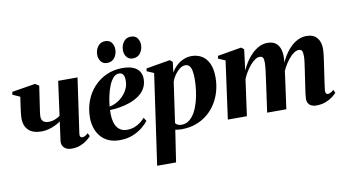

<svg xmlns="http://www.w3.org/2000/svg" viewBox="-92 -984 2660 1469"><g transform="rotate(-10 1238.0 -250.0)"><path d="M237.5 -506.5 208.5 -310.5Q207.5 -306 206.8 -298Q206 -290 205.5 -282Q205 -274 205 -268Q205.5 -247 219.2 -234Q233 -221 263 -221Q287 -221 311.2 -230.5Q335.5 -240 350.5 -252L386.5 -517.5H537L476 -91.5Q473.5 -73 480 -66.5Q486.5 -60 494 -60Q502.5 -60 514.2 -65.2Q526 -70.5 539.5 -83.5L551.5 -59Q539.5 -45 518.5 -28.8Q497.5 -12.5 467.5 -0.5Q437.5 11.5 399.5 11.5Q372.5 11.5 355 1.5Q337.5 -8.5 329.8 -25Q322 -41.5 324.5 -61.5L344.5 -209.5Q327.5 -196.5 302.5 -184.5Q277.5 -172.5 249.2 -165.2Q221 -158 195 -158Q129 -158 94.5 -191Q60 -224 60 -283Q60 -295.5 61.8 -312.5Q63.5 -329.5 65.8 -347.2Q68 -365 70 -379L80 -448L23 -474L26.5 -495.5L208 -525Z M998 -98.5Q984 -78.5 953 -52.5Q922 -26.5 876.8 -7.5Q831.5 11.5 773 11.5Q721.5 11.5 684.5 -5.8Q647.5 -23 623.8 -52.5Q600 -82 588.5 -119Q577 -156 577 -195.5Q577 -267 600 -327.5Q623 -388 664.8 -433Q706.5 -478 763 -503.2Q819.5 -528.5 886 -528.5Q938.5 -528.5 970.8 -514.5Q1003 -500.5 1018 -476.2Q1033 -452 1033.5 -421Q1033.5 -376.5 1014 -344Q994.5 -311.5 962 -289.8Q929.5 -268 890.5 -254.8Q851.5 -241.5 811.8 -235.2Q772 -229 738.5 -228.5Q736.5 -193 740.5 -162Q744.5 -131 756.5 -107.5Q768.5 -84 789.5 -70.5Q810.5 -57 841.5 -57Q873 -57 899 -66.8Q925 -76.5 945.8 -92.5Q966.5 -108.5 981.5 -125.5ZM854 -492Q828.5 -492 808.8 -469.8Q789 -447.5 775 -412Q761 -376.5 752.2 -335Q743.5 -293.5 740 -255Q760 -258.5 781.8 -268Q803.5 -277.5 823.8 -293.2Q844 -309 860.5 -329.8Q877 -350.5 886.8 -376Q896.5 -401.5 896 -431.5Q896 -465.5 884.5 -478.8Q873 -492 854 -492ZM779.5 -587Q748.5 -587 731.8 -609.5Q715 -632 715 -662Q715 -699 735.8 -726.5Q756.5 -754 792.5 -754Q827.5 -754 843.2 -730.8Q859 -707.5 859 -680Q859 -643 838.8 -615Q818.5 -587 779.5 -587ZM979 -587Q948.5 -587 931.5 -609.5Q914.5 -632 915 -662Q915 -699 935.5 -726.5Q956 -754 992 -754Q1027 -754 1043 -730.8Q1059 -707.5 1059 -680Q1059 -643 1038.5 -615Q1018 -587 979 -587Z M1019.5 254 1120 -449 1065.5 -472.5 1069 -493.5 1254.5 -525 1275.5 -508.5 1265 -425.5Q1279.5 -453 1303.8 -476.2Q1328 -499.5 1358.8 -513.2Q1389.5 -527 1423.5 -527Q1468.5 -527 1503.2 -506Q1538 -485 1557.5 -442.2Q1577 -399.5 1577 -334Q1577 -281.5 1563.5 -231.2Q1550 -181 1523.2 -137Q1496.5 -93 1457.2 -59.8Q1418 -26.5 1366.2 -7.5Q1314.5 11.5 1251 11.5Q1240 11.5 1227.8 10Q1215.5 8.5 1204 6.5L1166.5 254ZM1211 -43.5Q1217.5 -34.5 1229.2 -28.5Q1241 -22.5 1258.5 -22.5Q1293 -22.5 1319 -42.8Q1345 -63 1363.8 -97.2Q1382.5 -131.5 1394.5 -174.5Q1406.5 -217.5 1412.2 -263.2Q1418 -309 1418 -351.5Q1418 -388 1413 -413.5Q1408 -439 1396.2 -452.5Q1384.5 -466 1364.5 -466Q1342 -466 1319.8 -448.8Q1297.5 -431.5 1280.5 -406.5Q1263.5 -381.5 1256 -357.5Z M1830 -508.5 1809.5 -345.5Q1822.5 -376.5 1842.5 -408Q1862.5 -439.5 1889 -466.2Q1915.5 -493 1946.8 -509.2Q1978 -525.5 2013.5 -525.5Q2053.5 -525.5 2077.5 -507Q2101.5 -488.5 2111.2 -454.8Q2121 -421 2117 -375.5Q2116 -368 2114.8 -356.2Q2113.5 -344.5 2111.5 -331.8Q2109.5 -319 2107.5 -308.5L2091.5 -292.5Q2108 -345.5 2132 -388.2Q2156 -431 2185 -461.8Q2214 -492.5 2247.2 -509Q2280.5 -525.5 2316 -525.5Q2370 -525.5 2397.2 -493.8Q2424.5 -462 2424.5 -412Q2424.5 -386.5 2421.2 -358.8Q2418 -331 2413.5 -302Q2409 -273 2405 -244.5Q2401.5 -218.5 2397 -189Q2392.5 -159.5 2388.8 -133Q2385 -106.5 2383.5 -89.5Q2383.5 -72 2389 -66Q2394.5 -60 2402 -60Q2410.5 -60 2422 -65.5Q2433.5 -71 2447 -84L2459 -59.5Q2448 -46.5 2426.5 -30Q2405 -13.5 2373 -1Q2341 11.5 2298 11.5Q2279 11.5 2263.2 4.5Q2247.5 -2.5 2238.5 -16.8Q2229.5 -31 2229.5 -52.5Q2229.5 -65 2233.2 -93.8Q2237 -122.5 2242.2 -156.5Q2247.5 -190.5 2251.5 -219.5Q2256 -251.5 2260.8 -282.2Q2265.5 -313 2268.5 -338.5Q2271.5 -364 2271 -379.5Q2271 -406 2264.8 -418.2Q2258.5 -430.5 2239 -430.5Q2221 -430.5 2199.8 -415.5Q2178.5 -400.5 2157.8 -374.2Q2137 -348 2119 -314.2Q2101 -280.5 2089.5 -243.5L2112.5 -333.5Q2110.5 -315 2108.8 -301Q2107 -287 2105.2 -272.8Q2103.5 -258.5 2101 -239.5L2068 0H1919L1949.5 -219Q1954 -251.5 1958.2 -282.2Q1962.5 -313 1965.2 -338.2Q1968 -363.5 1968 -379Q1968 -406.5 1961.5 -418.5Q1955 -430.5 1935 -430.5Q1918.5 -430.5 1899.5 -417.5Q1880.5 -404.5 1861.8 -382.8Q1843 -361 1827 -334.5Q1811 -308 1800.5 -282L1761.5 0H1613.5L1675 -449L1620.5 -472.5L1624 -493.5L1809 -525Z"/></g></svg>

Font: Merriweather 120pt ExtraBold
Style: Italic
Weight: 800
Italic angle: -7.8°
Version: Version 2.101